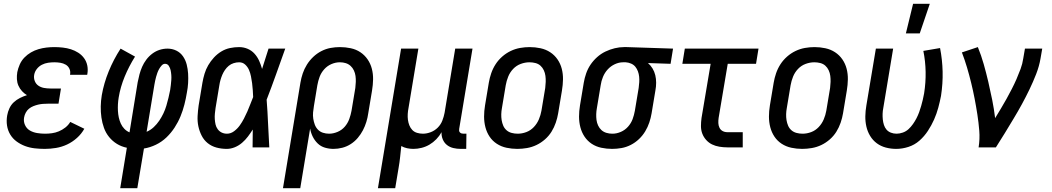

<svg xmlns="http://www.w3.org/2000/svg" viewBox="-20 -776 5540 1011"><path d="M216 8Q189 8 162.5 5Q136 2 112 -7Q88 -16 67.5 -31Q47 -46 34 -67.5Q21 -89 17 -115Q13 -141 18 -169Q21 -187 29.5 -205.5Q38 -224 52.5 -237.5Q67 -251 85 -260Q103 -269 122 -275Q108 -283 96 -296Q84 -309 77 -325Q70 -341 69 -359Q68 -377 71 -396Q75 -416 84 -436.5Q93 -457 108.5 -473Q124 -489 143 -500Q162 -511 182.5 -517Q203 -523 224 -525.5Q245 -528 266 -528Q288 -528 310.5 -525.5Q333 -523 353.5 -516.5Q374 -510 392 -498.5Q410 -487 422.5 -470Q435 -453 439.5 -431.5Q444 -410 440 -387L439 -382H349V-384Q352 -400 345.5 -414Q339 -428 326 -435.5Q313 -443 297.5 -445.5Q282 -448 266 -448Q250 -448 233 -445.5Q216 -443 200.5 -435Q185 -427 174 -413Q163 -399 160 -382Q157 -365 163 -349.5Q169 -334 182 -325Q195 -316 211.5 -313Q228 -310 245 -310H301L288 -230H232Q219 -230 206 -229Q193 -228 180.5 -225Q168 -222 155.5 -217Q143 -212 132.5 -203.5Q122 -195 115.5 -182.5Q109 -170 107 -158Q103 -137 111.5 -118Q120 -99 137 -89Q154 -79 175 -75.5Q196 -72 217 -72Q235 -72 253.5 -74.5Q272 -77 290 -84.5Q308 -92 324 -104.5Q340 -117 350 -134L424 -98Q409 -71 385 -49.5Q361 -28 333 -15Q305 -2 275 3Q245 8 216 8Z M613 215 648 2Q619 -4 595.5 -18.5Q572 -33 554.5 -54.5Q537 -76 527.5 -102.5Q518 -129 514 -157.5Q510 -186 510.5 -215.5Q511 -245 516 -275Q527 -338 552.5 -400.5Q578 -463 615 -520L691 -478Q659 -427 636.5 -372.5Q614 -318 605 -263Q602 -245 601 -227Q600 -209 601 -191.5Q602 -174 605.5 -157.5Q609 -141 616 -125.5Q623 -110 634.5 -98Q646 -86 662 -79L705 -343Q709 -364 714.5 -384.5Q720 -405 728.5 -424.5Q737 -444 750.5 -462Q764 -480 782 -493.5Q800 -507 820.5 -513.5Q841 -520 862 -520Q887 -520 908.5 -509.5Q930 -499 943.5 -479.5Q957 -460 963 -436.5Q969 -413 970.5 -388.5Q972 -364 970.5 -338.5Q969 -313 964 -288Q959 -257 951 -225.5Q943 -194 930.5 -163.5Q918 -133 899.5 -104.5Q881 -76 856.5 -52.5Q832 -29 801 -14Q770 1 738 6L703 215ZM752 -82Q773 -91 789.5 -106.5Q806 -122 818.5 -140.5Q831 -159 840.5 -179Q850 -199 856 -219.5Q862 -240 867 -260.5Q872 -281 876 -302Q878 -315 879.5 -328Q881 -341 882 -354.5Q883 -368 882 -381Q881 -394 878.5 -406Q876 -418 869 -429Q862 -440 849 -440Q839 -440 831 -431Q823 -422 817.5 -412Q812 -402 808.5 -392Q805 -382 802 -371.5Q799 -361 797 -351Q795 -341 793 -330Z M1174 8Q1146 8 1120 1Q1094 -6 1074 -22Q1054 -38 1042 -61.5Q1030 -85 1024.5 -111Q1019 -137 1020.5 -165Q1022 -193 1026 -221L1046 -341Q1050 -364 1057 -387.5Q1064 -411 1076.5 -432.5Q1089 -454 1106.5 -473Q1124 -492 1145.5 -505Q1167 -518 1191 -523Q1215 -528 1239 -528Q1263 -528 1284 -519Q1305 -510 1320 -493.5Q1335 -477 1344.5 -456Q1354 -435 1360 -413Q1369 -440 1377 -466.5Q1385 -493 1394 -520H1482Q1458 -453 1434 -385.5Q1410 -318 1384 -251Q1389 -188 1391.5 -125.5Q1394 -63 1398 0H1310Q1311 -23 1310.5 -46.5Q1310 -70 1311 -94Q1299 -75 1285.5 -57Q1272 -39 1254.5 -24Q1237 -9 1216 -0.5Q1195 8 1174 8ZM1175 -72Q1195 -72 1212.5 -85Q1230 -98 1242.5 -115.5Q1255 -133 1264.5 -151.5Q1274 -170 1282.5 -189Q1291 -208 1298 -227Q1305 -246 1313 -265Q1312 -284 1311 -302Q1310 -320 1307.5 -338Q1305 -356 1301.5 -374Q1298 -392 1291 -408Q1284 -424 1271 -436Q1258 -448 1239 -448Q1225 -448 1210.5 -443.5Q1196 -439 1184.5 -429.5Q1173 -420 1164.5 -407.5Q1156 -395 1150.5 -382Q1145 -369 1141 -355Q1137 -341 1135 -327L1115 -207Q1113 -193 1111.5 -178Q1110 -163 1111 -148.5Q1112 -134 1115 -120.5Q1118 -107 1126.5 -95.5Q1135 -84 1147.5 -78Q1160 -72 1175 -72Z M1470 215 1562 -341Q1566 -365 1574 -389Q1582 -413 1596 -435.5Q1610 -458 1629.5 -476.5Q1649 -495 1672.5 -507Q1696 -519 1720.5 -523.5Q1745 -528 1770 -528Q1799 -528 1827 -522Q1855 -516 1877.5 -501Q1900 -486 1915.5 -463.5Q1931 -441 1938 -414Q1945 -387 1944.5 -358Q1944 -329 1939 -299L1919 -179Q1916 -157 1909 -134Q1902 -111 1891 -90Q1880 -69 1864 -50Q1848 -31 1827 -17.5Q1806 -4 1782.5 2Q1759 8 1736 8Q1713 8 1691 1.5Q1669 -5 1653 -20.5Q1637 -36 1627 -56Q1617 -76 1613 -99L1561 215ZM1713 -72Q1735 -72 1757.5 -81.5Q1780 -91 1795.5 -109Q1811 -127 1819 -149Q1827 -171 1831 -193L1851 -313Q1853 -329 1853.5 -345Q1854 -361 1852 -376Q1850 -391 1843.5 -405Q1837 -419 1826 -429Q1815 -439 1800.5 -443.5Q1786 -448 1770 -448H1769Q1747 -448 1725 -438.5Q1703 -429 1687 -411Q1671 -393 1663 -371.5Q1655 -350 1651 -327L1633 -218Q1630 -201 1628.5 -184Q1627 -167 1629.5 -151Q1632 -135 1637.5 -120Q1643 -105 1654 -93.5Q1665 -82 1680.5 -77Q1696 -72 1713 -72Z M1970 215 2092 -520H2183L2131 -207Q2128 -192 2127 -176Q2126 -160 2128 -145Q2130 -130 2135.5 -116Q2141 -102 2151 -91.5Q2161 -81 2176 -76.5Q2191 -72 2207 -72Q2227 -72 2248 -80Q2269 -88 2285 -104Q2301 -120 2309 -140.5Q2317 -161 2321 -182L2377 -520H2468L2398 -98Q2397 -93 2397.5 -88Q2398 -83 2401.5 -79Q2405 -75 2410 -73.5Q2415 -72 2420 -72H2436L2435 8H2406Q2386 8 2367 3.5Q2348 -1 2333.5 -12.5Q2319 -24 2311.5 -42Q2304 -60 2305 -80Q2294 -60 2277.5 -43Q2261 -26 2241.5 -14.5Q2222 -3 2200 2.5Q2178 8 2157 8Q2140 8 2123.5 4.5Q2107 1 2093 -7Q2090 21 2087 50Q2084 79 2079 107L2061 215Z M2704 8Q2675 8 2647 2Q2619 -4 2596 -19Q2573 -34 2558 -56.5Q2543 -79 2536 -106Q2529 -133 2529 -162Q2529 -191 2534 -221L2554 -341Q2558 -365 2566.5 -390Q2575 -415 2589.5 -437.5Q2604 -460 2624.5 -478Q2645 -496 2669 -507.5Q2693 -519 2718.5 -523.5Q2744 -528 2769 -528Q2798 -528 2826 -522Q2854 -516 2877 -501Q2900 -486 2915.5 -463.5Q2931 -441 2938 -414Q2945 -387 2944.5 -358Q2944 -329 2939 -299L2919 -179Q2915 -155 2906.5 -130Q2898 -105 2884 -82.5Q2870 -60 2849.5 -42Q2829 -24 2805 -12.5Q2781 -1 2755 3.5Q2729 8 2704 8ZM2706 -72Q2729 -72 2751.5 -80.5Q2774 -89 2791 -107Q2808 -125 2817.5 -147.5Q2827 -170 2831 -193L2851 -313Q2853 -329 2853.5 -345Q2854 -361 2852 -376.5Q2850 -392 2843.5 -406Q2837 -420 2826 -430Q2815 -440 2799.5 -444Q2784 -448 2768 -448Q2745 -448 2722 -439.5Q2699 -431 2682 -413Q2665 -395 2656 -372.5Q2647 -350 2643 -327L2623 -207Q2620 -191 2619.5 -175Q2619 -159 2621.5 -143.5Q2624 -128 2630 -114Q2636 -100 2647.5 -90Q2659 -80 2674.5 -76Q2690 -72 2706 -72Z M3203 8Q3174 8 3146 2Q3118 -4 3095.5 -19Q3073 -34 3058 -56.5Q3043 -79 3036 -106Q3029 -133 3029 -162Q3029 -191 3034 -221L3054 -341Q3058 -365 3066.5 -389.5Q3075 -414 3089.5 -435.5Q3104 -457 3124 -475Q3144 -493 3168 -504.5Q3192 -516 3217 -522Q3242 -528 3266 -528H3281L3524 -520L3511 -440L3392 -444Q3406 -432 3416 -415.5Q3426 -399 3430.5 -380Q3435 -361 3435 -340.5Q3435 -320 3431 -299L3411 -179Q3407 -155 3399 -131Q3391 -107 3377.5 -84.5Q3364 -62 3344.5 -43.5Q3325 -25 3301.5 -13Q3278 -1 3253 3.5Q3228 8 3203 8ZM3205 -72Q3227 -72 3249 -81.5Q3271 -91 3287 -109Q3303 -127 3311 -148.5Q3319 -170 3323 -193L3343 -313Q3345 -328 3346 -343Q3347 -358 3345.5 -372.5Q3344 -387 3339 -400.5Q3334 -414 3325.5 -424.5Q3317 -435 3303.5 -441Q3290 -447 3275 -448H3261Q3239 -448 3217.5 -438Q3196 -428 3180 -410.5Q3164 -393 3155 -371Q3146 -349 3143 -327L3123 -207Q3120 -191 3119.5 -175Q3119 -159 3121 -144Q3123 -129 3129.5 -115Q3136 -101 3147 -91Q3158 -81 3173 -76.5Q3188 -72 3204 -72Z M3810 0Q3789 0 3768 -3.5Q3747 -7 3729.5 -15.5Q3712 -24 3698.5 -39Q3685 -54 3678 -72.5Q3671 -91 3671 -112Q3671 -133 3674 -155L3722 -440H3573L3586 -520H3974L3961 -440H3812L3764 -155Q3762 -141 3762.5 -128Q3763 -115 3768.5 -103.5Q3774 -92 3785 -86Q3796 -80 3810 -80H3891V0Z M4204 8Q4175 8 4147 2Q4119 -4 4096 -19Q4073 -34 4058 -56.5Q4043 -79 4036 -106Q4029 -133 4029 -162Q4029 -191 4034 -221L4054 -341Q4058 -365 4066.5 -390Q4075 -415 4089.5 -437.5Q4104 -460 4124.5 -478Q4145 -496 4169 -507.5Q4193 -519 4218.5 -523.5Q4244 -528 4269 -528Q4298 -528 4326 -522Q4354 -516 4377 -501Q4400 -486 4415.5 -463.5Q4431 -441 4438 -414Q4445 -387 4444.5 -358Q4444 -329 4439 -299L4419 -179Q4415 -155 4406.5 -130Q4398 -105 4384 -82.5Q4370 -60 4349.5 -42Q4329 -24 4305 -12.5Q4281 -1 4255 3.5Q4229 8 4204 8ZM4206 -72Q4229 -72 4251.5 -80.5Q4274 -89 4291 -107Q4308 -125 4317.5 -147.5Q4327 -170 4331 -193L4351 -313Q4353 -329 4353.5 -345Q4354 -361 4352 -376.5Q4350 -392 4343.5 -406Q4337 -420 4326 -430Q4315 -440 4299.5 -444Q4284 -448 4268 -448Q4245 -448 4222 -439.5Q4199 -431 4182 -413Q4165 -395 4156 -372.5Q4147 -350 4143 -327L4123 -207Q4120 -191 4119.5 -175Q4119 -159 4121.5 -143.5Q4124 -128 4130 -114Q4136 -100 4147.5 -90Q4159 -80 4174.5 -76Q4190 -72 4206 -72Z M4699 8Q4671 8 4644.5 1Q4618 -6 4597 -21.5Q4576 -37 4562 -60Q4548 -83 4542 -109.5Q4536 -136 4536.5 -164Q4537 -192 4542 -221L4592 -520H4683L4631 -207Q4628 -192 4627.5 -177Q4627 -162 4628.5 -147Q4630 -132 4634.5 -118Q4639 -104 4648 -93.5Q4657 -83 4671 -77.5Q4685 -72 4701 -72Q4717 -72 4734 -78Q4751 -84 4764 -96Q4777 -108 4787.5 -123Q4798 -138 4806 -153.5Q4814 -169 4820 -185.5Q4826 -202 4830.5 -218Q4835 -234 4839 -250.5Q4843 -267 4846 -284Q4855 -341 4854 -397.5Q4853 -454 4842 -508L4930 -523Q4942 -462 4943.5 -399Q4945 -336 4935 -271Q4929 -240 4920.5 -208.5Q4912 -177 4898.5 -146.5Q4885 -116 4866 -87Q4847 -58 4821.5 -35.5Q4796 -13 4763.5 -2.5Q4731 8 4699 8ZM4750 -600 4788 -756H4876L4823 -600Z M5133 0Q5140 -44 5136.5 -87.5Q5133 -131 5126.5 -173Q5120 -215 5112 -256.5Q5104 -298 5094 -339Q5084 -380 5072 -420.5Q5060 -461 5045 -500L5129 -528Q5147 -484 5160 -438Q5173 -392 5184 -345Q5195 -298 5204.5 -250.5Q5214 -203 5220 -154Q5235 -179 5250.5 -204.5Q5266 -230 5280 -255.5Q5294 -281 5307.5 -307Q5321 -333 5332.5 -359.5Q5344 -386 5354 -413Q5364 -440 5368 -468L5377 -520H5468L5459 -468Q5452 -427 5436 -386Q5420 -345 5401 -305.5Q5382 -266 5361 -227.5Q5340 -189 5317 -151Q5294 -113 5271 -75Q5248 -37 5224 0Z"/></svg>

Font: Iosevka Curly Medium
Style: Italic
Weight: 500
Italic angle: -9°
Monospace: yes
Designer: Belleve Invis
Foundry: Belleve Invis
Version: Version 22.1.2; ttfautohint (v1.8.4)